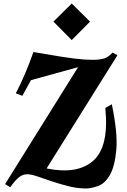

<svg xmlns="http://www.w3.org/2000/svg" viewBox="-20 -1059 721 1092"><path d="M9 -12 424 -677 156 -603 107 -514 70 -528Q98 -582 123 -641Q148 -700 170 -763L326 -737Q407 -724 458.5 -720.5Q510 -717 541.5 -720.5Q573 -724 590 -734.5Q607 -745 620 -760L648 -745L245 -101Q421 -65 511 -145.5Q601 -226 579 -445L616 -466Q650 -303 641.5 -207.5Q633 -112 604.5 -63Q576 -14 536.5 -0.5Q497 13 469 13Q422 13 371.5 0.5Q321 -12 275.5 -27.5Q230 -43 193 -55.5Q156 -68 136 -68Q111 -68 90 -52.5Q69 -37 38 6ZM284 -936 388 -1039 492 -936 388 -831Z"/></svg>

Font: Trickster
Style: Regular
Weight: 400
Designer: Jean-Baptiste Morizot
Foundry: Jean-Baptiste Morizot
Version: Version 2.000;PS 2.0;hotconv 1.0.88;makeotf.lib2.5.647800